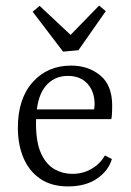

<svg xmlns="http://www.w3.org/2000/svg" viewBox="-20 -658 468 688"><path d="M44 -200Q44 -304 97 -363.5Q150 -423 235 -423Q296 -423 339 -388Q382 -353 382 -279Q382 -270 381.5 -256Q381 -242 379 -231H90V-266H317Q318 -271 318.5 -275Q319 -279 319 -284Q319 -330 293.5 -358Q268 -386 223 -386Q171 -386 140 -345Q109 -304 109 -216Q109 -147 127.5 -107.5Q146 -68 175.5 -51.5Q205 -35 239 -35Q277 -35 308 -53Q339 -71 356 -101L381 -88Q368 -45 327 -17.5Q286 10 224 10Q164 10 124 -17.5Q84 -45 64 -92.5Q44 -140 44 -200ZM359 -618 261 -478 206 -473 97 -616 122 -637 233 -533 335 -638Z"/></svg>

Font: Yrsa Light
Style: Regular
Weight: 300
Designer: Anna Giedrys (Yrsa+Rasa design), David Brezina (Yrsa art-direction, Rasa art-direction, design)
Foundry: Rosetta Type Foundry
Version: Version 2.004